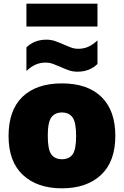

<svg xmlns="http://www.w3.org/2000/svg" viewBox="-20 -1012 673 1043"><path d="M316.5 11Q182 11 104.2 -61.8Q26.5 -134.5 26.5 -273Q26.5 -413.5 102.2 -486.2Q178 -559 316.5 -559Q455.5 -559 531 -485.5Q606.5 -412 606.5 -274Q606.5 -134.5 528.8 -61.8Q451 11 316.5 11ZM316.5 -147Q355 -147 374.2 -173Q393.5 -199 393.5 -273Q393.5 -348.5 373.8 -374.8Q354 -401 316.5 -401Q279 -401 259.2 -374.8Q239.5 -348.5 239.5 -274Q239.5 -199.5 259 -173.2Q278.5 -147 316.5 -147ZM400.5 -622.5Q374.5 -622.5 351.8 -630.8Q329 -639 307.5 -649Q287.5 -657.5 268.2 -664.8Q249 -672 228.5 -672Q198 -672 173.8 -661.2Q149.5 -650.5 123.5 -626.5V-754.5Q166 -796.5 232.5 -796.5Q258.5 -796.5 281.2 -788.2Q304 -780 325.5 -770.5Q345.5 -761.5 365 -754.2Q384.5 -747 404.5 -747Q435 -747 459.2 -757.8Q483.5 -768.5 509.5 -792.5V-664.5Q467 -622.5 400.5 -622.5ZM123.5 -868V-992H509.5V-868Z"/></svg>

Font: Encode Sans Black
Style: Regular
Weight: 900
Designer: Multiple Designers
Foundry: Impallari Type
Version: Version 3.002; ttfautohint (v1.8.3) -l 8 -r 50 -G 200 -x 14 